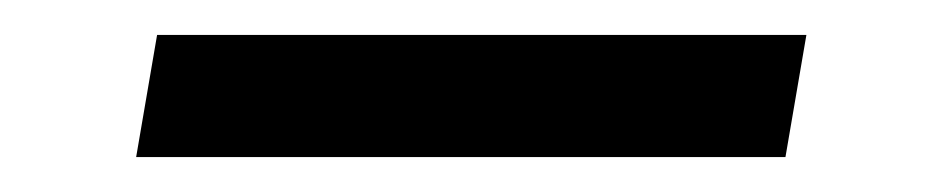

<svg xmlns="http://www.w3.org/2000/svg" viewBox="-20 -395 540 110"><path d="M58 -305 70 -375H442L430 -305Z"/></svg>

Font: Iosevka SS04 Oblique
Style: Regular
Weight: 400
Italic angle: -9°
Monospace: yes
Designer: Belleve Invis
Foundry: Belleve Invis
Version: Version 19.0.0; ttfautohint (v1.8.4)